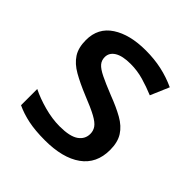

<svg xmlns="http://www.w3.org/2000/svg" viewBox="-155 -667 795 795"><g transform="rotate(45 242.5 -269.5)"><path d="M442 -153Q442 -73 384 -31.5Q326 10 222 10Q166 10 125 1.5Q84 -7 50 -23V-118Q86 -100 133.5 -87Q181 -74 225 -74Q284 -74 310.5 -92.5Q337 -111 337 -142Q337 -160 327 -174.5Q317 -189 289.5 -204Q262 -219 209 -240Q158 -261 122 -281.5Q86 -302 67.5 -330.5Q49 -359 49 -404Q49 -475 105.5 -512Q162 -549 255 -549Q305 -549 348.5 -539.5Q392 -530 433 -511L398 -429Q362 -444 325.5 -454.5Q289 -465 250 -465Q203 -465 178.5 -450Q154 -435 154 -409Q154 -390 165.5 -376.5Q177 -363 205.5 -349Q234 -335 284 -315Q334 -296 369.5 -276Q405 -256 423.5 -227Q442 -198 442 -153Z"/></g></svg>

Font: Noto Sans Nag Mundari Medium
Style: Regular
Weight: 500
Version: Version 1.000